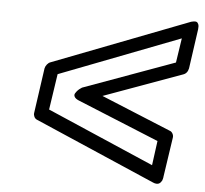

<svg xmlns="http://www.w3.org/2000/svg" viewBox="-46 -664 726 680"><g transform="rotate(5 317.0 -324.0)"><path d="M81.1 -243.2 104 -403.8Q105.5 -411.1 111.1 -418Q116.7 -424.8 123 -426.8L603 -611.8Q604.5 -612.3 606.9 -613.3Q609.4 -614.3 615.5 -615.2Q621.6 -616.2 625.7 -614.7Q629.9 -613.3 632.6 -606.9Q635.3 -600.6 633.8 -588.9L613.8 -448.2Q609.9 -429.7 594.2 -424.8L316.9 -324.2L564.9 -222.2Q571.3 -220.2 575.2 -213.4Q579.1 -206.5 578.1 -199.2L557.1 -58.1Q557.1 -57.1 556.9 -55.9Q556.6 -54.7 555.9 -50.8Q555.2 -46.9 553.7 -43.9Q552.2 -41 549.3 -37.6Q546.4 -34.2 542.7 -32.5Q539.1 -30.8 533.2 -31.2Q527.3 -31.7 520 -35.2L92.8 -220.2Q86.4 -223.1 83.3 -229.7Q80.1 -236.3 81.1 -243.2ZM132.8 -259.8 513.2 -95.2 524.9 -182.1 234.9 -300.8Q223.1 -305.7 219.5 -312.3Q215.8 -318.8 219.2 -324.7Q222.7 -330.6 227.5 -335.7Q232.4 -340.8 237.3 -343.8L242.2 -347.2L565.9 -464.8L579.1 -551.8L151.9 -387.2Z"/></g></svg>

Font: Trueno ExtraBold Outline
Style: Italic
Weight: 800
Width: 6
Designer: Julieta Ulanovsky
Foundry: Julieta Ulanovsky
Version: Version 3.001b | FøM Fix